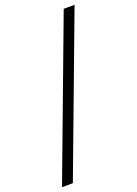

<svg xmlns="http://www.w3.org/2000/svg" viewBox="-204 -806 722 1015"><g transform="rotate(-20 157.0 -298.5)"><path d="M292 -740H353L22 143H-39Z"/></g></svg>

Font: Inria Sans Light
Style: Regular
Weight: 300
Designer: Black Foundry Team
Foundry: Black Foundry
Version: Version 1.2; ttfautohint (v1.8.3)